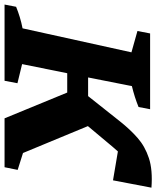

<svg xmlns="http://www.w3.org/2000/svg" viewBox="32 -764 703 864"><g transform="rotate(90 384.0 -331.5)"><path d="M-28 0 -18 -52Q4 -61 28.5 -68.5Q53 -76 79 -81L187 -571L91 -598L102 -655H443L433 -603Q411 -594 387.5 -586.5Q364 -579 339 -573L300 -376H384L499 -521Q534 -565 572 -598.5Q610 -632 663 -649.5Q716 -667 796 -661L763 -488L633 -510Q624 -500 614.5 -489Q605 -478 596 -467L519 -375L640 -83L716 -59L704 0H484L368 -282H281L240 -79L326 -58L315 0Z"/></g></svg>

Font: Piazzolla
Style: Bold Italic
Weight: 700
Italic angle: -11.3°
Designer: Juan Pablo del Peral
Foundry: Huerta Tipografica
Version: Version 1.330